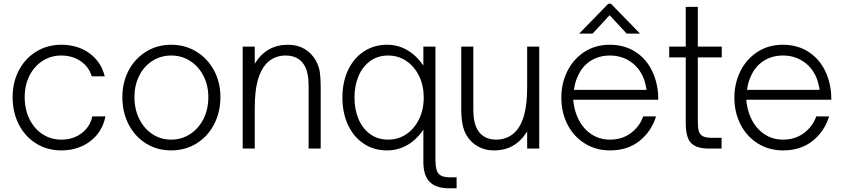

<svg xmlns="http://www.w3.org/2000/svg" viewBox="-20 -800 4544 1034"><path d="M48 -277Q48 -357 81.5 -421Q115 -485 175 -522Q235 -559 310 -559Q399 -559 462 -513Q525 -467 544 -389H474Q459 -440 414.5 -470.5Q370 -501 310 -501Q254 -501 209 -472Q164 -443 138.5 -392Q113 -341 113 -277Q113 -211 138.5 -159Q164 -107 209 -77.5Q254 -48 310 -48Q374 -48 419.5 -82.5Q465 -117 477 -173H548Q531 -89 466 -39.5Q401 10 310 10Q235 10 175 -27Q115 -64 81.5 -129.5Q48 -195 48 -277Z M639 -277Q639 -357 673 -421Q707 -485 767 -522Q827 -559 902 -559Q977 -559 1037.5 -522Q1098 -485 1132.5 -421Q1167 -357 1167 -277Q1167 -196 1133 -130.5Q1099 -65 1038.5 -27.5Q978 10 902 10Q827 10 767 -27Q707 -64 673 -129.5Q639 -195 639 -277ZM1102 -277Q1102 -340 1076 -391Q1050 -442 1004.5 -471.5Q959 -501 902 -501Q846 -501 800.5 -472Q755 -443 729.5 -391.5Q704 -340 704 -277Q704 -212 730 -159.5Q756 -107 801 -77.5Q846 -48 902 -48Q958 -48 1004 -78Q1050 -108 1076 -160Q1102 -212 1102 -277Z M1287 0V-549H1352V-457Q1385 -510 1429.5 -534.5Q1474 -559 1532 -559Q1582 -559 1620 -536.5Q1658 -514 1680 -475Q1698 -444 1702.5 -411Q1707 -378 1707 -337V0H1642V-340Q1642 -411 1618 -450Q1587 -501 1518 -501Q1455 -501 1413 -456Q1383 -422 1367.5 -365.5Q1352 -309 1352 -217V0Z M2399 214Q2329 214 2294.5 180Q2260 146 2260 71V-102Q2223 -47 2173 -18.5Q2123 10 2064 10Q1993 10 1938.5 -26.5Q1884 -63 1854 -127.5Q1824 -192 1824 -275Q1824 -357 1854 -421.5Q1884 -486 1939 -522.5Q1994 -559 2064 -559Q2124 -559 2173.5 -530Q2223 -501 2260 -447V-549H2325V61Q2325 117 2342.5 136Q2360 155 2403 155H2439V214ZM2262 -275Q2262 -339 2237 -390.5Q2212 -442 2168.5 -471.5Q2125 -501 2070 -501Q2015 -501 1974 -471.5Q1933 -442 1911 -390.5Q1889 -339 1889 -275Q1889 -210 1911 -158.5Q1933 -107 1974 -77.5Q2015 -48 2070 -48Q2125 -48 2168.5 -77.5Q2212 -107 2237 -158.5Q2262 -210 2262 -275Z M2491 -74Q2464 -121 2464 -212V-549H2529V-209Q2529 -138 2553 -99Q2585 -48 2653 -48Q2684 -48 2711 -59.5Q2738 -71 2758 -93Q2789 -127 2804 -185Q2819 -243 2819 -332V-549H2884V0H2819V-92Q2786 -40 2742 -15Q2698 10 2639 10Q2591 10 2552.5 -12Q2514 -34 2491 -74Z M3003 -274Q3003 -351 3035 -416Q3067 -481 3126.5 -520Q3186 -559 3264 -559Q3338 -559 3394.5 -525.5Q3451 -492 3484 -433Q3517 -374 3524 -297Q3525 -286 3525 -263H3067Q3070 -224 3083 -187Q3106 -122 3154 -85Q3202 -48 3265 -48Q3330 -48 3377 -83Q3424 -118 3444 -173H3513Q3488 -92 3424 -41Q3360 10 3265 10Q3190 10 3130 -27Q3070 -64 3036.5 -129Q3003 -194 3003 -274ZM3462 -316Q3455 -358 3444 -384Q3420 -439 3372.5 -470Q3325 -501 3265 -501Q3205 -501 3159.5 -471.5Q3114 -442 3091 -388Q3076 -356 3071 -316ZM3171 -619H3099L3256 -780H3270L3427 -619H3355L3263 -718Z M3796 0Q3731 0 3702 -29.5Q3673 -59 3673 -138V-491H3584V-549H3673V-763H3738V-549H3867V-491H3738V-151Q3738 -115 3742.5 -96.5Q3747 -78 3762.5 -68Q3778 -58 3811 -58H3866V0Z M3935 -274Q3935 -351 3967 -416Q3999 -481 4058.5 -520Q4118 -559 4196 -559Q4270 -559 4326.5 -525.5Q4383 -492 4416 -433Q4449 -374 4456 -297Q4457 -286 4457 -263H3999Q4002 -224 4015 -187Q4038 -122 4086 -85Q4134 -48 4197 -48Q4262 -48 4309 -83Q4356 -118 4376 -173H4445Q4420 -92 4356 -41Q4292 10 4197 10Q4122 10 4062 -27Q4002 -64 3968.5 -129Q3935 -194 3935 -274ZM4394 -316Q4387 -358 4376 -384Q4352 -439 4304.5 -470Q4257 -501 4197 -501Q4137 -501 4091.5 -471.5Q4046 -442 4023 -388Q4008 -356 4003 -316Z"/></svg>

Font: Open Sauce One Light
Style: Regular
Weight: 300
Designer: Alfredo Marco Pradil
Foundry: Creative Sauce Fz LLC
Version: Version 1.477